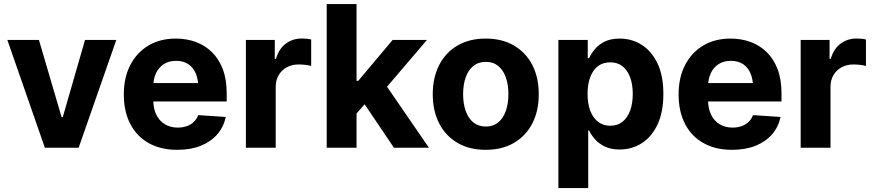

<svg xmlns="http://www.w3.org/2000/svg" viewBox="-20 -748 4422 972"><path d="M568.8 -545.9 378.1 0H207.2L17.2 -545.9H177.1L291.8 -154.9H297.7L410.5 -545.9Z M877.5 10.5Q793.7 10.5 732.8 -23.6Q671.9 -57.7 639.4 -120.8Q606.8 -183.9 606.8 -270.3Q606.8 -354.6 639.3 -418.1Q671.8 -481.6 731 -517.2Q790.1 -552.7 870.3 -552.7Q924.5 -552.7 971.3 -535.5Q1018.2 -518.3 1053.3 -483.7Q1088.5 -449.2 1108.1 -397.3Q1127.7 -345.3 1127.7 -275.6V-234.2H667V-327.5H1054.5L984 -303.1Q984 -344.9 971.3 -375.5Q958.6 -406.2 933.6 -423.1Q908.6 -440 871.5 -440Q834.4 -440 808.6 -423Q782.8 -406 769.3 -376.5Q755.9 -347.1 755.9 -309V-243Q755.9 -198.8 771.3 -167.3Q786.8 -135.7 814.8 -118.9Q842.9 -102.1 879.9 -102.1Q905 -102.1 925.5 -109.3Q946.1 -116.5 960.9 -130.7Q975.8 -144.8 983.4 -165.2L1123 -155.9Q1112.4 -105.5 1080 -68Q1047.7 -30.6 996.3 -10Q945 10.5 877.5 10.5Z M1224.8 0V-545.9H1371.1V-450H1377Q1391.8 -501.1 1427 -527.1Q1462.2 -553.1 1507.8 -553.1Q1519.1 -553.1 1532.2 -551.9Q1545.3 -550.6 1555.3 -548V-413.9Q1544.7 -417.5 1525.9 -419.6Q1507.1 -421.7 1491.2 -421.7Q1458.1 -421.7 1431.8 -407.3Q1405.6 -392.9 1390.7 -367.4Q1375.8 -342 1375.8 -308.4V0Z M1770.7 -157 1771.1 -338.5H1793.4L1967.8 -545.9H2141.6L1907 -271.1H1870.5ZM1634 0V-727.5H1785V0ZM1974.4 0 1814.3 -237.3 1914.8 -344.5 2151.6 0Z M2439 10.5Q2356.2 10.5 2295.9 -24.8Q2235.7 -60.1 2203.3 -123.4Q2170.8 -186.7 2170.8 -270.7Q2170.8 -355.3 2203.3 -418.7Q2235.7 -482.1 2295.9 -517.4Q2356.2 -552.7 2439 -552.7Q2522 -552.7 2582.2 -517.4Q2642.4 -482.1 2675 -418.7Q2707.5 -355.3 2707.5 -270.7Q2707.5 -186.7 2675 -123.4Q2642.4 -60.1 2582.2 -24.8Q2522 10.5 2439 10.5ZM2439.6 -107.4Q2477.4 -107.4 2502.7 -128.6Q2528 -149.8 2540.9 -187Q2553.8 -224.1 2553.8 -271.3Q2553.8 -319.1 2540.9 -356Q2528 -392.8 2502.7 -413.8Q2477.4 -434.8 2439.6 -434.8Q2401.6 -434.8 2375.9 -413.8Q2350.3 -392.8 2337.4 -356Q2324.5 -319.1 2324.5 -271.3Q2324.5 -224.1 2337.4 -187Q2350.3 -149.8 2375.9 -128.6Q2401.6 -107.4 2439.6 -107.4Z M2806.8 204.1V-545.9H2955.5V-453.7H2962.3Q2972.5 -476.1 2991.4 -499Q3010.4 -522 3041.2 -537.4Q3072 -552.7 3117.6 -552.7Q3177.6 -552.7 3227.7 -521.7Q3277.7 -490.6 3308 -428.3Q3338.3 -365.9 3338.3 -272.1Q3338.3 -181 3309 -118.3Q3279.7 -55.6 3229.5 -23.4Q3179.3 8.8 3116.8 8.8Q3073 8.8 3042.3 -6Q3011.6 -20.7 2992.2 -42.8Q2972.8 -64.9 2962.3 -87.5H2957.8V204.1ZM3069.1 -111.5Q3106.4 -111.5 3131.8 -132Q3157.1 -152.4 3170.3 -188.8Q3183.4 -225.2 3183.4 -272.5Q3183.4 -319.8 3170.4 -355.8Q3157.3 -391.8 3132.1 -412.1Q3106.8 -432.4 3069.1 -432.4Q3032.5 -432.4 3006.9 -412.8Q2981.3 -393.2 2967.9 -357.3Q2954.5 -321.4 2954.5 -272.5Q2954.5 -224.1 2968 -188Q2981.5 -151.9 3007.2 -131.7Q3032.9 -111.5 3069.1 -111.5Z M3686.1 10.5Q3602.2 10.5 3541.4 -23.6Q3480.5 -57.7 3447.9 -120.8Q3415.4 -183.9 3415.4 -270.3Q3415.4 -354.6 3447.9 -418.1Q3480.4 -481.6 3539.6 -517.2Q3598.7 -552.7 3678.9 -552.7Q3733.1 -552.7 3779.9 -535.5Q3826.8 -518.3 3861.9 -483.7Q3897.1 -449.2 3916.7 -397.3Q3936.3 -345.3 3936.3 -275.6V-234.2H3475.6V-327.5H3863.1L3792.6 -303.1Q3792.6 -344.9 3779.9 -375.5Q3767.2 -406.2 3742.2 -423.1Q3717.2 -440 3680.1 -440Q3643 -440 3617.2 -423Q3591.4 -406 3577.9 -376.5Q3564.5 -347.1 3564.5 -309V-243Q3564.5 -198.8 3579.9 -167.3Q3595.4 -135.7 3623.4 -118.9Q3651.5 -102.1 3688.5 -102.1Q3713.6 -102.1 3734.1 -109.3Q3754.7 -116.5 3769.5 -130.7Q3784.4 -144.8 3792 -165.2L3931.6 -155.9Q3921 -105.5 3888.6 -68Q3856.2 -30.6 3804.9 -10Q3753.6 10.5 3686.1 10.5Z M4033.4 0V-545.9H4179.7V-450H4185.5Q4200.4 -501.1 4235.6 -527.1Q4270.8 -553.1 4316.4 -553.1Q4327.7 -553.1 4340.8 -551.9Q4353.9 -550.6 4363.9 -548V-413.9Q4353.3 -417.5 4334.5 -419.6Q4315.7 -421.7 4299.8 -421.7Q4266.7 -421.7 4240.4 -407.3Q4214.2 -392.9 4199.3 -367.4Q4184.4 -342 4184.4 -308.4V0Z"/></svg>

Font: Inter V
Style: 
Weight: 400
Designer: Rasmus Andersson
Foundry: rsms
Version: Version 4.000;git-a3f224843